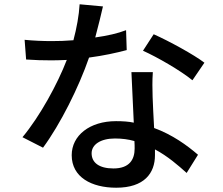

<svg xmlns="http://www.w3.org/2000/svg" viewBox="-20 -826 1040 897"><path d="M572 -592 569 -685C530 -670 482 -659 425 -651C440 -707 453 -761 461 -796L352 -806C349 -754 338 -694 323 -638C288 -635 254 -634 221 -634C181 -634 134 -636 95 -640L102 -548C142 -545 182 -544 221 -544C245 -544 268 -545 292 -546C249 -434 166 -282 85 -185L181 -136C262 -246 348 -418 396 -557C464 -566 523 -579 572 -592ZM879 -451 935 -533C887 -570 770 -634 698 -666L648 -589C715 -559 824 -496 879 -451ZM694 -489H594C597 -424 601 -333 605 -253C582 -258 554 -260 522 -260C399 -260 315 -193 315 -101C315 2 408 51 523 51C654 51 704 -17 704 -101V-128C764 -96 813 -53 852 -18L905 -103C854 -147 785 -197 700 -228C697 -284 694 -341 693 -373C692 -413 691 -446 694 -489ZM609 -132C609 -81 585 -39 510 -39C442 -39 408 -67 408 -110C408 -150 449 -179 517 -179C550 -179 580 -175 608 -167C609 -152 609 -143 609 -132Z"/></svg>

Font: Spoqa Han Sans Neo Medium
Style: Regular
Weight: 500
Designer: [Spoqa Han Sans Neo] Dong-huui Kim ___ Younghwa Kang ___ Yujin Lee ___ [Noto Sans] Ryoko NISHIZUKA ____ (kana & ideograp
Foundry: Spoqa (http://www.spoqa-han-sans.com)
Version: Version 1.100;hotconv 1.0.109;makeotfexe 2.5.65596